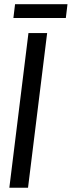

<svg xmlns="http://www.w3.org/2000/svg" viewBox="-20 -883 337 903"><path d="M23.9 0H111.8L201.7 -727.5H113.8ZM43 -798.3H289.6L297.4 -863.3H50.8Z"/></svg>

Font: Guggenheim Sans Display
Style: Italic
Weight: 400
Italic angle: -7°
Designer: Modified by Tom Baber under direction of Pentagram Design 2023
Foundry: rsms
Version: Version 1.001;Glyphs 3.1.2 (3151)